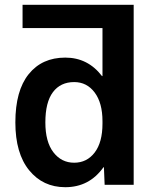

<svg xmlns="http://www.w3.org/2000/svg" viewBox="-20 -770 651 800"><path d="M407 -653H74V-750H537V0H416L413 -73H411Q352 10 252 10Q159 10 101.5 -60.5Q44 -131 44 -260Q44 -392 99.5 -461Q155 -530 252 -530Q346 -530 405 -453H407ZM169 -260Q169 -179 202.5 -135.5Q236 -92 289 -92Q342 -92 374.5 -134.5Q407 -177 407 -255V-265Q407 -341 374.5 -384.5Q342 -428 289 -428Q232 -428 200.5 -386Q169 -344 169 -260Z"/></svg>

Font: M PLUS 1p
Style: Bold
Weight: 700
Version: Version 1.062